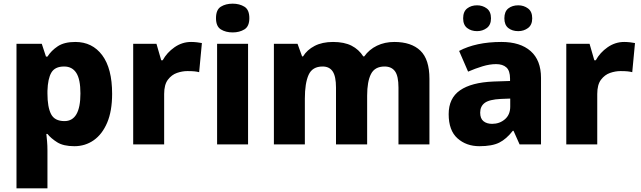

<svg xmlns="http://www.w3.org/2000/svg" viewBox="-20 -788 3498 1048"><path d="M391 -559Q484 -559 538 -486.5Q592 -414 592 -276Q592 -182 565 -118.5Q538 -55 491.5 -22.5Q445 10 386 10Q326 10 292 -11.5Q258 -33 239 -57H233Q235 -39 237 -16Q239 7 239 34V240H70V-549H208L231 -479H239Q260 -512 295.5 -535.5Q331 -559 391 -559ZM330 -425Q280 -425 260.5 -392Q241 -359 239 -292V-277Q239 -204 258.5 -165.5Q278 -127 332 -127Q419 -127 419 -278Q419 -355 396.5 -390Q374 -425 330 -425Z M1023 -559Q1039 -559 1056 -557Q1073 -555 1082 -553L1067 -394Q1056 -397 1041.5 -398.5Q1027 -400 1003 -400Q975 -400 946 -390Q917 -380 896.5 -353Q876 -326 876 -275V0H707V-549H834L860 -459H868Q891 -501 932.5 -530Q974 -559 1023 -559Z M1250 -768Q1287 -768 1314 -751.5Q1341 -735 1341 -689Q1341 -644 1314 -627.5Q1287 -611 1250 -611Q1212 -611 1185.5 -627.5Q1159 -644 1159 -689Q1159 -735 1185.5 -751.5Q1212 -768 1250 -768ZM1334 -549V0H1165V-549Z M2132 -559Q2225 -559 2274.5 -511.5Q2324 -464 2324 -358V0H2155V-310Q2155 -373 2136 -399Q2117 -425 2079 -425Q2026 -425 2005 -384Q1984 -343 1984 -266V0H1814V-310Q1814 -371 1796 -398Q1778 -425 1741 -425Q1685 -425 1664.5 -379.5Q1644 -334 1644 -250V0H1475V-549H1604L1629 -480H1634Q1656 -516 1697.5 -537.5Q1739 -559 1798 -559Q1859 -559 1899 -538.5Q1939 -518 1963 -480H1968Q1995 -518 2037.5 -538.5Q2080 -559 2132 -559Z M2717 -559Q2820 -559 2876.5 -509Q2933 -459 2933 -363V0H2816L2783 -74H2779Q2744 -29 2705 -9.5Q2666 10 2597 10Q2525 10 2477 -33Q2429 -76 2429 -165Q2429 -252 2491 -295Q2553 -338 2673 -343L2764 -346V-359Q2764 -402 2744 -420Q2724 -438 2688 -438Q2653 -438 2613.5 -426Q2574 -414 2535 -397L2486 -510Q2531 -534 2589 -546.5Q2647 -559 2717 -559ZM2714 -248Q2651 -245 2626 -226.5Q2601 -208 2601 -173Q2601 -141 2619 -126.5Q2637 -112 2666 -112Q2707 -112 2736 -137Q2765 -162 2765 -206V-250ZM2508 -688Q2508 -725 2530 -742Q2552 -759 2584 -759Q2614 -759 2637 -742Q2660 -725 2660 -688Q2660 -652 2637 -635Q2614 -618 2584 -618Q2552 -618 2530 -635Q2508 -652 2508 -688ZM2733 -688Q2733 -725 2754.5 -742Q2776 -759 2809 -759Q2839 -759 2862 -742Q2885 -725 2885 -688Q2885 -652 2862 -635Q2839 -618 2809 -618Q2776 -618 2754.5 -635Q2733 -652 2733 -688Z M3387 -559Q3403 -559 3420 -557Q3437 -555 3446 -553L3431 -394Q3420 -397 3405.5 -398.5Q3391 -400 3367 -400Q3339 -400 3310 -390Q3281 -380 3260.5 -353Q3240 -326 3240 -275V0H3071V-549H3198L3224 -459H3232Q3255 -501 3296.5 -530Q3338 -559 3387 -559Z"/></svg>

Font: Noto Sans Khmer UI ExtraBold
Style: Regular
Weight: 800
Designer: Danh Hong and the Monotype Design Team
Foundry: Monotype Imaging Inc.
Version: Version 2.002; ttfautohint (v1.8.4.7-5d5b)